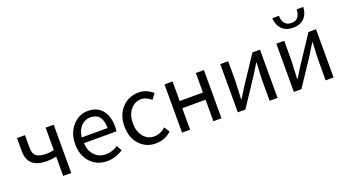

<svg xmlns="http://www.w3.org/2000/svg" viewBox="-60 -1415 3646 2031"><g transform="rotate(-20 1762.5 -399.0)"><path d="M389 -217Q332 -205 282 -205Q67 -205 67 -394V-543H157V-394Q157 -334 192 -307Q226 -280 301 -280Q345 -280 389 -290V-543H480V0H389Z M699 -62Q623 -141 623 -271Q623 -398 698 -480Q769 -557 868 -557Q970 -557 1028 -488Q1084 -420 1084 -302Q1084 -276 1080 -250H714Q718 -163 768 -112Q817 -60 894 -60Q966 -60 1030 -103L1063 -43Q976 13 883 13Q771 13 699 -62ZM1004 -315Q1004 -484 869 -484Q809 -484 766 -440Q721 -393 713 -315Z M1251 -62Q1177 -139 1177 -271Q1177 -402 1256 -482Q1330 -557 1439 -557Q1525 -557 1598 -493L1551 -432Q1497 -481 1442 -481Q1368 -481 1320 -423Q1272 -364 1272 -271Q1272 -177 1319 -120Q1365 -63 1440 -63Q1509 -63 1568 -117L1607 -56Q1532 13 1432 13Q1321 13 1251 -62Z M1727 -543H1818V-323H2080V-543H2171V0H2080V-242H1818V0H1727Z M2355 -543H2444V-316Q2444 -326 2435 -116H2439Q2475 -172 2511 -232L2717 -543H2802V0H2713V-227Q2713 -268 2722 -428H2718L2646 -311L2440 0H2355Z M2986 -543H3075V-316Q3075 -326 3066 -116H3070Q3106 -172 3142 -232L3348 -543H3433V0H3344V-227Q3344 -268 3353 -428H3349L3277 -311L3071 0H2986ZM3081 -694Q3042 -738 3038 -811H3112Q3118 -694 3213 -694Q3308 -694 3312 -811H3387Q3384 -738 3345 -694Q3300 -641 3213 -641Q3126 -641 3081 -694Z"/></g></svg>

Font: Source Han Sans K Regular
Style: Regular
Weight: 400
Designer: Ryoko NISHIZUKA  (kana & ideographs); Paul D. Hunt (Latin, Greek & Cyrillic); Wenlong ZHANG  (bopomofo); Sandoll Communi
Foundry: Adobe Systems Incorporated
Version: Version 1.00 July 18, 2014, initial release